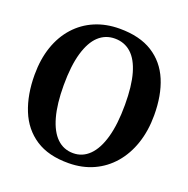

<svg xmlns="http://www.w3.org/2000/svg" viewBox="-134 -879 998 1018"><g transform="rotate(20 365.0 -370.5)"><path d="M359.5 11Q245.5 12 172.5 -36Q99.5 -84 64.8 -170Q30 -256 30 -368.5Q30 -456 54.2 -526.8Q78.5 -597.5 124 -648Q169.5 -698.5 232.2 -725.2Q295 -752 372 -752Q485 -752 557.5 -706.2Q630 -660.5 664.8 -577.8Q699.5 -495 699.5 -382.5Q699.5 -295 675.2 -223Q651 -151 606 -98.8Q561 -46.5 498.5 -18Q436 10.5 359.5 11ZM363.5 -47Q416 -47 454.5 -85Q493 -123 514 -197.5Q535 -272 535 -382Q535 -488 515.2 -557Q495.5 -626 457.5 -660Q419.5 -694 365.5 -694Q312.5 -694 274.2 -658.5Q236 -623 215 -550.8Q194 -478.5 194 -369Q194 -263.5 214 -191.8Q234 -120 271.8 -83.5Q309.5 -47 363.5 -47Z"/></g></svg>

Font: Merriweather 28pt
Style: Bold
Weight: 700
Version: Version 2.100